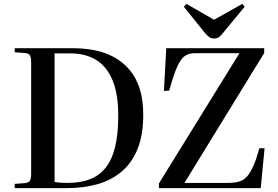

<svg xmlns="http://www.w3.org/2000/svg" viewBox="-20 -972 1436 992"><path d="M56 0V-22L110 -26Q129 -29 135 -39Q141 -49 141 -78V-651Q141 -676 134.5 -686Q128 -696 108 -698L56 -702V-723H355Q416 -723 470.5 -712Q525 -701 570.5 -676Q616 -651 650 -610.5Q684 -570 702 -513Q720 -456 720 -378Q720 -275 691 -203Q662 -131 609 -86Q556 -41 484 -20.5Q412 0 326 0ZM330 -27Q395 -27 443.5 -45.5Q492 -64 525 -104.5Q558 -145 574.5 -212Q591 -279 591 -376Q591 -485 562 -556Q533 -627 478 -661.5Q423 -696 346 -696H262V-32Q272 -30 290.5 -28.5Q309 -27 330 -27ZM801 0V-24L1217 -697H987Q963 -697 945.5 -689Q928 -681 913.5 -660Q899 -639 885 -601.5Q871 -564 854 -504L827 -502L839 -723H1345V-698L933 -27H1160Q1192 -27 1215.5 -34Q1239 -41 1256.5 -60.5Q1274 -80 1289.5 -115.5Q1305 -151 1320 -206H1347L1327 0ZM1086 -773Q1072 -773 1062 -779.5Q1052 -786 1038 -803L930 -937L943 -952L1086 -870L1232 -952L1244 -937L1129 -798Q1120 -786 1110 -779.5Q1100 -773 1086 -773Z"/></svg>

Font: Literata 60pt Medium
Style: Regular
Weight: 500
Designer: Latin by Veronika Burian and Jose Scaglione. Greek by Irene Vlachou. Cyrillic by Vera Evstafieva.
Foundry: TypeTogether
Version: Version 3.103;gftools[0.9.29]